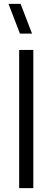

<svg xmlns="http://www.w3.org/2000/svg" viewBox="-20 -980 274 1000"><path d="M83.8 -805 24.2 -960H87.2L146.8 -805ZM79.8 0V-720H153.5V0Z"/></svg>

Font: Vela Sans GX ExtLt
Style: Regular
Weight: 200
Designer: Principal design: Mikhail Sharanda - project Manrope.
Design modification: Ravid Balaliev
Foundry: Mikhail Sharanda
Version: Version 1.001